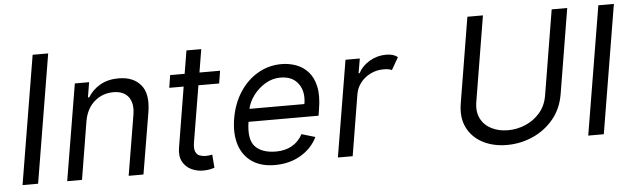

<svg xmlns="http://www.w3.org/2000/svg" viewBox="-47 -898 3562 1083"><g transform="rotate(-5 1733.5 -357.0)"><path d="M251.4 -727.3 130.7 0H42.6L163.4 -727.3Z M433.2 -328.1 379.3 0H295.5L386.4 -545.5H467.3L453.1 -460.2H460.2Q485.8 -501.8 529.5 -527.2Q573.2 -552.6 634.9 -552.6Q717 -552.6 759.8 -501.8Q802.6 -451 785.5 -346.6L727.3 0H643.5L700.3 -340.9Q710.9 -404.8 683.8 -441.1Q656.6 -477.3 598 -477.3Q537.3 -477.3 491.7 -438.4Q446 -399.5 433.2 -328.1Z M1208.8 -545.5 1197.4 -474.4H1079.9L1027 -156.2Q1021.3 -120.7 1028.9 -103.2Q1036.6 -85.6 1052.4 -79.7Q1068.2 -73.9 1086.6 -73.9Q1100.5 -73.9 1109.4 -75.5Q1118.3 -77.1 1123.6 -78.1L1129.3 -2.8Q1119.7 0.4 1103.5 3.7Q1087.4 7.1 1063.9 7.1Q1028.4 7.1 997.2 -8.2Q965.9 -23.4 949.2 -54.7Q932.5 -85.9 940.3 -133.5L996.4 -474.4H914.8L926.1 -545.5H1008.2L1029.8 -676.1H1113.6L1092 -545.5Z M1471.6 11.4Q1393.1 11.4 1342 -23.6Q1290.8 -58.6 1270.6 -121.6Q1250.4 -184.7 1264.2 -268.5Q1278.1 -352.3 1319.2 -416.4Q1360.4 -480.5 1421.9 -516.5Q1483.3 -552.6 1556.8 -552.6Q1599.4 -552.6 1638.8 -538.4Q1678.3 -524.1 1707 -492.4Q1735.8 -460.6 1747.2 -408.4Q1758.5 -356.2 1745.7 -279.8L1740.1 -244.3H1343.4Q1328.1 -144.2 1366.8 -104Q1405.5 -63.9 1484.4 -63.9Q1534.8 -63.9 1573.3 -85.2Q1611.9 -106.5 1634.9 -149.1L1711.6 -126.4Q1682.2 -64.6 1618.6 -26.6Q1555 11.4 1471.6 11.4ZM1355.1 -316.8H1666.2Q1678.3 -386 1645.4 -431.6Q1612.6 -477.3 1544 -477.3Q1498.2 -477.3 1458.3 -453.3Q1418.3 -429.3 1390.8 -392.4Q1363.3 -355.5 1355.1 -316.8Z M1828.1 0 1919 -545.5H2000L1985.8 -463.1H1991.5Q2012.8 -503.6 2055.9 -528.8Q2099.1 -554 2149.1 -554Q2192.5 -554 2214.5 -534.1L2174.7 -464.5Q2159.8 -473 2127.8 -473Q2088.1 -473 2054.2 -456.3Q2020.2 -439.6 1997.5 -410.9Q1974.8 -382.1 1968.8 -345.2L1911.9 0Z M3102.3 -727.3H3190.3L3110.8 -245.7Q3096.9 -164.1 3048.7 -106.2Q3000.4 -48.3 2931.1 -17.8Q2861.9 12.8 2785.5 12.8Q2708.5 12.8 2649.1 -17.8Q2589.8 -48.3 2560.7 -106.2Q2531.6 -164.1 2545.5 -245.7L2625 -727.3H2713.1L2633.5 -245.7Q2623.9 -188.9 2644.2 -149.7Q2664.4 -110.4 2705.3 -90Q2746.1 -69.6 2798.3 -69.6Q2849.8 -69.6 2897.5 -90Q2945.3 -110.4 2979.2 -149.7Q3013.1 -188.9 3022.7 -245.7Z M3454.5 -727.3 3333.8 0H3245.7L3366.5 -727.3Z"/></g></svg>

Font: Inter UI
Style: Italic
Weight: 400
Italic angle: -9.39999°
Designer: Rasmus Andersson
Foundry: rsms
Version: 3.2;8d6f07862